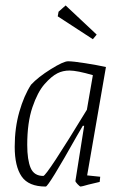

<svg xmlns="http://www.w3.org/2000/svg" viewBox="-20 -676 453 705"><path d="M300 -32 348 -27 346 -8 304 2Q280 9 276 9Q273 9 264.5 0Q256 -9 257 -12L289 -214H284L263 -178Q158 9 148 9Q85 9 59.5 -28Q34 -65 34 -137Q34 -206 51 -265.5Q68 -325 94 -365Q120 -393 166.5 -422Q213 -451 230 -451Q248 -451 292.5 -444Q337 -437 369 -430ZM299 -273 321 -400Q263 -417 235 -417Q211 -417 191 -407Q169 -396 143.5 -367Q118 -338 99 -282Q80 -226 80 -144Q80 -89 92.5 -59.5Q105 -30 139 -30Q151 -30 299 -273ZM192 -616 195 -633 221 -656 335 -549 321 -532Z"/></svg>

Font: Grenze ExtraLight
Style: Italic
Weight: 275
Italic angle: -10°
Designer: Renata Polastri
Foundry: Omnibus-Type
Version: Version 1.002; ttfautohint (v1.8)